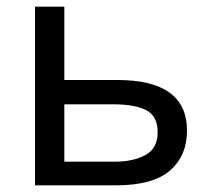

<svg xmlns="http://www.w3.org/2000/svg" viewBox="-20 -556 634 576"><path d="M173 -316H332Q541 -316 541 -164Q541 -89 490 -44.5Q439 0 328 0H85V-536H173ZM453 -159Q453 -208 418.5 -225.5Q384 -243 322 -243H173V-71H324Q380 -71 416.5 -91Q453 -111 453 -159Z"/></svg>

Font: Noto Sans
Style: Regular
Weight: 400
Designer: Monotype Design Team
Foundry: Monotype Imaging Inc.
Version: Version 1.902